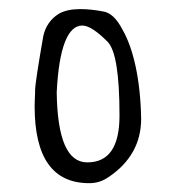

<svg xmlns="http://www.w3.org/2000/svg" viewBox="-20 -666 396 433"><path d="M298.3 -397.9C296.9 -486.3 280.8 -556.6 256.3 -599.1C243.2 -624.5 228.5 -637.7 212.9 -640.1C194.8 -643.6 177.2 -645.5 160.6 -645.5C142.1 -645.5 125 -642.1 113.3 -635.3C94.2 -624 82 -605.5 77.6 -584.5C66.4 -520 59.6 -477.5 59.1 -461.9V-455.1C58.6 -443.8 58.1 -435.1 58.1 -426.3C58.1 -310.5 99.1 -252.9 181.2 -252.9C197.3 -252.9 211.4 -257.3 224.6 -266.6L224.1 -266.1C273.9 -299.3 298.3 -343.8 298.3 -397.9ZM165.5 -608.4C179.7 -608.4 198.2 -596.2 222.7 -571.8C240.7 -553.2 249.5 -498.5 249.5 -405.3C249.5 -335 225.6 -299.8 176.8 -299.8C131.8 -299.8 109.4 -352.5 107.9 -457.5C112.8 -558.1 132.8 -608.4 165.5 -608.4Z"/></svg>

Font: Amatic Mod Bold ONEptTWO
Style: Bold
Weight: 700
Designer: David Occhino Design
Foundry: David Occhino Design
Version: Version 1.2